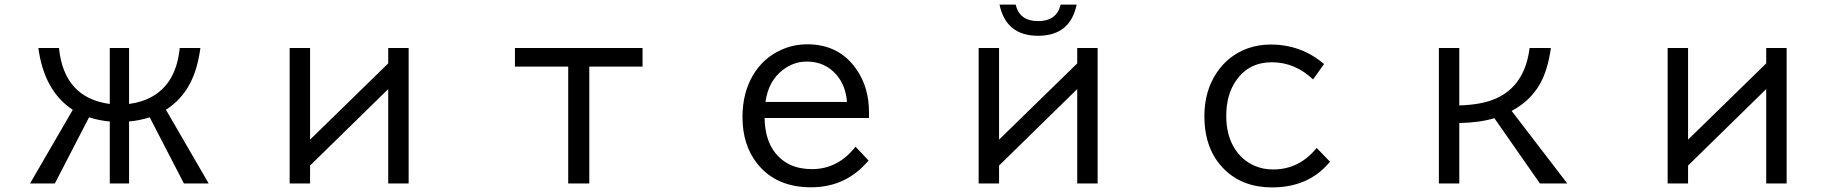

<svg xmlns="http://www.w3.org/2000/svg" viewBox="-20 -774 8040 836"><path d="M110.8 24.9 296.9 -295.9Q172.4 -377.4 147 -564.9H236.8Q258.8 -348.1 458 -321.3V-564.9H542V-321.3Q659.7 -337.4 716.8 -422.4Q753.4 -477.1 762.7 -564.9H852.5Q840.3 -473.6 808.1 -412.1Q772 -341.3 702.6 -295.9L888.7 24.9H780.8L631.8 -263.2Q585 -248.5 542 -245.1V24.9H458V-245.1Q414.1 -248.5 367.7 -263.2L218.8 24.9Z M1241.2 -564.9H1330.1V-166L1670.4 -498V-564.9H1759.3V24.9H1670.4V-386.2L1330.1 -53.2V24.9H1241.2Z M2222.2 -564.9H2777.8V-483.9H2545.9V24.9H2454.1V-483.9H2222.2Z M3763.7 -260.3H3309.1Q3311 -167.5 3352.5 -112.3Q3408.7 -37.6 3515.6 -37.6Q3628.4 -37.6 3705.1 -135.3L3761.7 -75.2Q3664.6 41.5 3511.2 41.5Q3358.4 41.5 3276.4 -62.5Q3212.9 -143.1 3212.9 -264.6Q3212.9 -369.1 3258.8 -446.8Q3303.7 -522 3380.9 -556.6Q3434.6 -581.1 3495.1 -581.1Q3635.7 -581.1 3711.4 -468.8Q3763.7 -391.1 3763.7 -286.1ZM3668 -330.1Q3662.1 -402.3 3622.1 -448.2Q3572.3 -505.9 3493.2 -505.9Q3435.5 -505.9 3388.2 -469.2Q3325.7 -421.4 3313 -330.1Z M4241.2 -564.9H4330.1V-166L4670.4 -498V-564.9H4759.3V24.9H4670.4V-386.2L4330.1 -53.2V24.9H4241.2ZM4668 -753.9Q4639.6 -618.2 4500 -618.2Q4360.8 -618.2 4332 -753.9H4402.3Q4418.9 -682.1 4500.5 -682.1Q4581.1 -682.1 4598.1 -753.9Z M5771 -69.8Q5679.2 42 5518.6 42Q5391.6 42 5312 -35.6Q5224.1 -121.1 5224.1 -268.6Q5224.1 -378.4 5278.8 -459Q5329.1 -533.2 5413.1 -563.5Q5459.5 -580.1 5512.2 -580.1Q5646 -580.1 5745.1 -495.1L5697.3 -428.2Q5618.2 -502.9 5517.6 -502.9Q5419.9 -502.9 5364.7 -426.8Q5319.3 -364.7 5319.3 -269Q5319.3 -191.9 5350.6 -136.2Q5384.3 -76.7 5444.8 -51.3Q5481 -36.1 5522.9 -36.1Q5637.2 -36.1 5712.9 -129.9Z M6245.1 -564.9H6334V-314.9Q6431.6 -317.9 6491.7 -344.2Q6619.6 -399.9 6640.1 -564.9H6732.9Q6719.2 -468.3 6685.1 -408.2Q6643.6 -335 6562 -291L6804.2 24.9H6685.1L6486.8 -259.3Q6420.4 -239.7 6334 -238.3V24.9H6245.1Z M7241.2 -564.9H7330.1V-166L7670.4 -498V-564.9H7759.3V24.9H7670.4V-386.2L7330.1 -53.2V24.9H7241.2Z"/></svg>

Font: BIZ UDGothic
Style: Regular
Weight: 400
Monospace: yes
Designer: TypeBank Co., Ltd.
Foundry: Morisawa Inc.
Version: Version 1.05